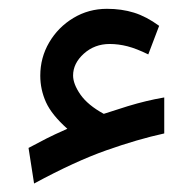

<svg xmlns="http://www.w3.org/2000/svg" viewBox="-20 -382 445 440"><path d="M147.5 -209Q147.5 -189.5 164.3 -165.3Q181.2 -141.1 217.8 -121.1Q250.5 -131.8 272.9 -138.7Q295.4 -145.5 314.7 -150.1Q334 -154.8 356.4 -158.7V-76.2Q295.9 -63 223.9 -37.6Q151.9 -12.2 58.1 38.6L45.4 -43Q70.3 -56.2 86.4 -64.5Q102.5 -72.8 134.3 -86.9Q98.6 -118.7 85.4 -147.7Q72.3 -176.8 72.3 -208.5Q72.3 -250 92.8 -284.9Q113.3 -319.8 148.2 -340.8Q183.1 -361.8 225.1 -361.8Q258.8 -361.8 287.1 -353Q315.4 -344.2 344.7 -322.8L319.8 -257.3Q293 -270.5 272.2 -275.9Q251.5 -281.2 231.4 -281.2Q196.8 -281.2 172.1 -259Q147.5 -236.8 147.5 -209Z"/></svg>

Font: Vazirmatn UI
Style: Regular
Weight: 400
Designer: Saber Rastikerdar
Foundry: Saber Rastikerdar
Version: Version 33.003